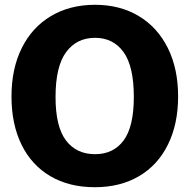

<svg xmlns="http://www.w3.org/2000/svg" viewBox="-20 -772 791 802"><path d="M377 -752Q481 -752 559.5 -705Q638 -658 681 -571.5Q724 -485 724 -369Q724 -254 681.5 -168Q639 -82 560.5 -36Q482 10 376 10Q269 10 190.5 -36Q112 -82 70 -167.5Q28 -253 28 -369Q28 -485 71 -571.5Q114 -658 193 -705Q272 -752 377 -752ZM539 -367Q539 -495 496 -554.5Q453 -614 377 -614Q300 -614 256 -554Q212 -494 212 -367Q212 -243 255.5 -185.5Q299 -128 377 -128Q454 -128 496.5 -185.5Q539 -243 539 -367Z"/></svg>

Font: Morrison
Style: Bold
Weight: 700
Designer: Pablo Impallari, Rodrigo Fuenzalida (Modified by Dan O. Williams)
Version: Version 0.03;June 6, 2019;FontCreator 11.5.0.2425 64-bit; tt